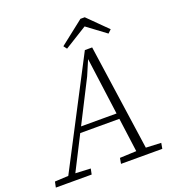

<svg xmlns="http://www.w3.org/2000/svg" viewBox="-173 -970 994 1088"><g transform="rotate(-20 324.0 -425.5)"><path d="M-23 0 -16 -34 81 -39H97L200 -34L193 0ZM46 0 398 -676H442L539 0H481L397 -627H400L359 -531L89 0ZM198 -243 204 -277H476L475 -243ZM370 0 376 -34 493 -39H518L625 -34L619 0ZM461 -851 576 -737 556 -718 427 -814H461L306 -718L291 -738L435 -851Z"/></g></svg>

Font: Source Serif 4 Light
Style: Italic
Weight: 300
Italic angle: -12°
Designer: Frank Grießhammer
Foundry: Adobe Systems Incorporated
Version: Version 4.004;hotconv 1.0.116;makeotfexe 2.5.65601